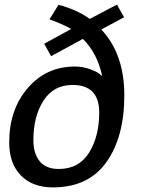

<svg xmlns="http://www.w3.org/2000/svg" viewBox="-20 -804 635 834"><path d="M519 -729 420 -676Q520 -570 520 -389.5Q520 -209 442 -99.5Q364 10 210 10Q121 10 70.5 -42Q20 -94 20 -185Q20 -328 100.5 -421.5Q181 -515 305 -515Q338 -515 368 -504.5Q398 -494 411 -484L424 -473Q403 -573 340 -635L202 -560L172 -614L289 -678Q258 -697 195 -720L234 -783Q310 -764 370 -722L488 -784ZM295 -435Q213 -435 169 -367Q125 -299 125 -195Q125 -137 152.5 -103.5Q180 -70 235 -70Q323 -70 367 -141Q411 -212 411 -315Q411 -435 295 -435Z"/></svg>

Font: Bitter
Style: Italic
Weight: 400
Italic angle: -9°
Designer: Sol Matas
Foundry: Sol Matas
Version: Version 1.001